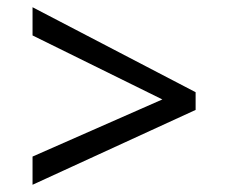

<svg xmlns="http://www.w3.org/2000/svg" viewBox="-20 -588 632 531"><path d="M70 -155 429 -313 70 -490V-568L521 -333V-284L70 -77Z"/></svg>

Font: ukorean25
Style: Book
Weight: 400
Designer: Jelle Bosma - Monotype Design Team
Foundry: Monotype Imaging Inc.
Version: Version 2.003